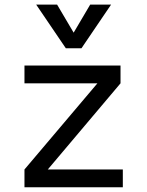

<svg xmlns="http://www.w3.org/2000/svg" viewBox="-20 -796 626 816"><path d="M84 0V-75.7L394 -441.9H84V-517.6H492.2V-441.9L183.1 -75.7H502V0ZM259.8 -590.8 133.8 -776.4H222.7L293 -657.2L363.3 -776.4H452.1L326.2 -590.8Z"/></svg>

Font: Cascadia Mono NF SemiLight
Style: Regular
Weight: 350
Monospace: yes
Designer: Aaron Bell
Foundry: Saja Typeworks
Version: Version 2404.023; ttfautohint (v1.8.4)